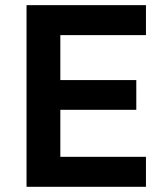

<svg xmlns="http://www.w3.org/2000/svg" viewBox="-20 -718 639 738"><path d="M82 0V-698.2H541V-583H211.9V-410.2H503.9V-295.9H211.9V-115.2H541V0Z"/></svg>

Font: Anuphan SemiBold
Style: Bold
Weight: 600
Designer: Mike Abbink, Paul van der Laan, Pieter van Rosmalen, Mint Tantisuwanna
Foundry: Bold Monday; Cadson Demak
Version: Version 3.002;hotconv 1.0.109;makeotfexe 2.5.65596